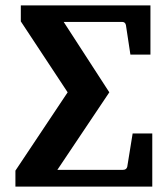

<svg xmlns="http://www.w3.org/2000/svg" viewBox="-20 -691 621 711"><path d="M37.1 0V-59.1L230.5 -349.1L57.1 -611.8V-670.9H537.1V-488.8H462.9L446.3 -598.1Q443.8 -609.9 432.1 -609.9H215.8L384.8 -349.1L192.4 -62H435.1Q448.2 -62 451.2 -73.2L471.2 -196.8H543.9V0Z"/></svg>

Font: Charis SIL Phon
Style: Bold
Weight: 700
Foundry: SIL International
Version: Version 5.000